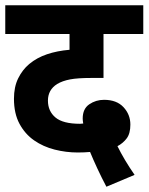

<svg xmlns="http://www.w3.org/2000/svg" viewBox="-20 -642 564 729"><path d="M384 67Q366 33 349.5 -2.5Q333 -38 322 -65Q300 -63 275 -63Q231 -63 187.5 -74Q144 -85 109.5 -109Q75 -133 54 -172Q33 -211 33 -267Q33 -312 49 -344.5Q65 -377 91 -399Q120 -423 158.5 -436Q197 -449 244 -453V-513H0V-622H524V-513H373V-346H326Q275 -346 246 -340.5Q217 -335 197 -323Q162 -301 162 -260Q162 -220 190.5 -196Q219 -172 284 -172Q290 -172 296 -173Q294 -184 294 -192Q294 -229 319 -246Q344 -263 375 -263Q423 -263 449 -235Q475 -207 475 -169Q475 -135 461 -116.5Q447 -98 426 -87Q451 -36 491 22Z"/></svg>

Font: Noto Sans SemiCondensed
Style: Bold Italic
Weight: 700
Width: 4
Italic angle: -12°
Designer: Monotype Design Team
Foundry: Monotype Imaging Inc.
Version: Version 2.013; ttfautohint (v1.8.4.7-5d5b)